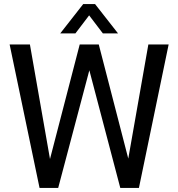

<svg xmlns="http://www.w3.org/2000/svg" viewBox="-20 -917 871 937"><path d="M27 0ZM803 -700 658 0H567L416 -574L264 0H173L27 -700H126L224 -141L369 -700H462L606 -143L704 -700ZM386 -897H444L556 -754H482L415 -842L348 -754H274Z"/></svg>

Font: Sarabun
Style: Regular
Weight: 400
Designer: Suppakit Chalermlarp | Katatrad Co.,Ltd.
Foundry: Cadson Demak Co.,Ltd.
Version: Version 1.000; ttfautohint (v1.6)